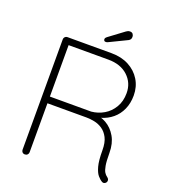

<svg xmlns="http://www.w3.org/2000/svg" viewBox="-151 -964 966 1077"><g transform="rotate(20 332.0 -425.0)"><path d="M121 0Q111 0 105.5 -6Q100 -12 100 -20V-680Q100 -688 106 -694Q112 -700 120 -700H384Q443 -700 487.5 -676.5Q532 -653 557 -612Q582 -571 582 -519Q582 -473 565.5 -436Q549 -399 519.5 -374.5Q490 -350 452 -339L406 -347Q446 -347 482 -326.5Q518 -306 541 -266.5Q564 -227 564 -170Q564 -121 568.5 -95.5Q573 -70 580.5 -58Q588 -46 598 -39Q604 -35 607 -29Q610 -23 608 -15Q606 -9 601.5 -5.5Q597 -2 592 -1Q587 0 581 -3Q567 -11 553.5 -27Q540 -43 531 -76Q522 -109 522 -170Q522 -217 507.5 -245Q493 -273 470.5 -288Q448 -303 422.5 -308Q397 -313 376 -313H133L142 -325V-20Q142 -12 136 -6Q130 0 121 0ZM132 -353H389Q429 -357 463 -377Q497 -397 518.5 -433Q540 -469 540 -518Q540 -579 496.5 -619.5Q453 -660 379 -660H137L142 -667V-342ZM331 -748Q324 -748 321.5 -752Q319 -756 319 -760Q319 -765 321.5 -768.5Q324 -772 328 -775L418 -842Q422 -845 427.5 -847.5Q433 -850 440 -850Q452 -850 457.5 -842.5Q463 -835 463 -826Q463 -817 459.5 -811.5Q456 -806 449 -802L352 -755Q348 -753 342.5 -750.5Q337 -748 331 -748Z"/></g></svg>

Font: Quicksand Light Light
Style: Regular
Weight: 300
Version: Version 3.006